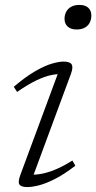

<svg xmlns="http://www.w3.org/2000/svg" viewBox="-20 -751 392 781"><path d="M63 -40 221.5 -468 235.5 -449.5Q214.5 -451 188 -445.5Q161.5 -440 127.5 -423.8Q93.5 -407.5 49.5 -377L36 -398Q85 -439.5 123.8 -461.8Q162.5 -484 191.2 -492.2Q220 -500.5 238.5 -500.5Q264.5 -500.5 271.5 -489Q278.5 -477.5 268.5 -450.5L109 -19.5L95 -41Q115.5 -39 141.8 -42.8Q168 -46.5 200.8 -59.5Q233.5 -72.5 274.5 -98L286.5 -77Q241 -42 204 -23.2Q167 -4.5 138.8 2.8Q110.5 10 91 10Q66 10 59 -0.5Q52 -11 63 -40ZM242.5 -674Q242.5 -691 249.8 -704Q257 -717 270.5 -724Q284 -731 303 -731Q326.5 -731 339 -719.5Q351.5 -708 351.5 -688Q351.5 -671 344.5 -658Q337.5 -645 324 -638Q310.5 -631 291.5 -631Q268.5 -631 255.5 -642.8Q242.5 -654.5 242.5 -674Z"/></svg>

Font: Newsreader 9pt Light
Style: Italic
Weight: 300
Italic angle: -17°
Designer: Hugues Gentile
Foundry: Production Type
Version: Version 1.003